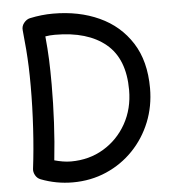

<svg xmlns="http://www.w3.org/2000/svg" viewBox="-53 -752 750 839"><g transform="rotate(-5 322.0 -333.0)"><path d="M107.9 -692.4Q159.7 -703.6 210.4 -703.6Q323.7 -703.6 412.6 -662.8Q501.5 -622.1 553 -541.7Q604.5 -461.4 604.5 -342.3Q604.5 -263.2 576.7 -194.1Q548.8 -125 498.5 -72.8Q448.2 -20.5 380.4 9Q312.5 38.6 232.9 38.6Q160.6 38.6 93.3 12.7Q78.1 6.8 70.3 -7.8Q62.5 -22.5 64.5 -36.1Q74.7 -117.2 80.3 -212.2Q85.9 -307.1 85.9 -396Q85.9 -443.8 84.5 -481.9Q83 -520 80.1 -557.9Q77.1 -595.7 72.3 -642.6Q70.3 -660.6 81.8 -674.8Q93.3 -689 107.9 -692.4ZM168.5 -607.4Q173.8 -552.7 175.8 -504.9Q177.7 -457 177.7 -396Q177.7 -314.5 173.3 -228.8Q168.9 -143.1 160.2 -64.5Q177.7 -59.6 196.3 -56.4Q214.8 -53.2 232.9 -53.2Q313 -53.2 376.2 -91.3Q439.5 -129.4 476.1 -194.8Q512.7 -260.3 512.7 -342.3Q512.7 -479 433.3 -544.9Q354 -610.8 210.4 -610.8Q188.5 -610.8 168.5 -607.4Z"/></g></svg>

Font: Mikhak-FD Medium
Style: Regular
Weight: 500
Designer: Amin Abedi
Version: Version 3.2